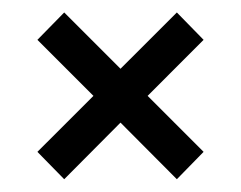

<svg xmlns="http://www.w3.org/2000/svg" viewBox="-20 -477 387 308"><path d="M83 -189.5 40 -233.4 129.9 -323.2 40 -413.1 83 -457 173.3 -366.7 263.7 -457 306.6 -413.1 216.8 -323.2 306.6 -233.4 263.7 -189.5 173.3 -280.3Z"/></svg>

Font: Antonio ExtraLight
Style: Regular
Weight: 250
Designer: Vernon Adams
Foundry: Vernon Adams
Version: Version 1.002